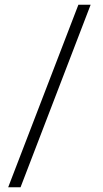

<svg xmlns="http://www.w3.org/2000/svg" viewBox="-20 -731 437 812"><path d="M66.9 61H14.6L311.5 -710.9H363.3Z"/></svg>

Font: Vazirmatn FD ExtraLight
Style: Regular
Weight: 200
Designer: Saber Rastikerdar
Foundry: Saber Rastikerdar
Version: Version 33.003